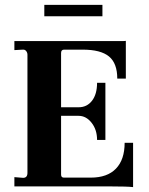

<svg xmlns="http://www.w3.org/2000/svg" viewBox="-20 -766 611 789"><path d="M39.1 0V-38.1L75.2 -35.2Q93.3 -35.2 92.8 -57.1V-541Q92.8 -549.8 87.4 -556.4Q82 -563 73.2 -562L39.1 -560.1V-597.2H480Q494.1 -597.2 497.1 -598.1V-442.9H461.9Q461.9 -505.9 428 -533.9Q394 -562 319.8 -562H243.2Q231 -562 231 -547.9V-325.2H303.2Q337.4 -325.2 358.2 -352.1Q378.9 -378.9 378.9 -425.8H413.1V-190.9H378.9Q378.9 -232.9 356.4 -261.5Q334 -290 303.2 -290H231V-48.8Q231 -35.6 243.2 -36.1H353Q420.9 -36.1 456.5 -73Q492.2 -109.9 492.2 -179.2H526.9V2.9Q503.9 0 431.2 0ZM162.1 -699.2V-746.1H400.9V-699.2Z"/></svg>

Font: Unna-Bold
Style: Bold
Weight: 700
Designer: Jorge de Buen U.
Foundry: Omnibus-Type
Version: Version 2.006;PS 002.006;hotconv 1.0.70;makeotf.lib2.5.58329